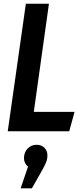

<svg xmlns="http://www.w3.org/2000/svg" viewBox="-20 -711 450 1040"><path d="M245.1 -690.9 163.1 -105H383.8L355 0H22L120.1 -690.9ZM178.2 73.2Q205.1 73.2 220.9 89.6Q236.8 106 236.8 129.9Q236.8 150.4 229.7 168.2Q222.7 186 202.1 222.2L152.8 309.1H91.8L131.8 191.9Q109.9 173.3 109.9 146Q109.9 114.3 129.6 93.8Q149.4 73.2 178.2 73.2Z"/></svg>

Font: Fira Sans Compressed Medium
Style: Italic
Weight: 500
Width: 3
Italic angle: -8°
Designer: Carrois Corporate & Edenspiekermann AG
Foundry: Carrois Corporate GbR & Edenspiekermann AG
Version: Version 4.203;PS 004.203;hotconv 1.0.88;makeotf.lib2.5.64775